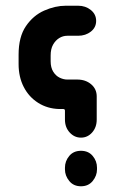

<svg xmlns="http://www.w3.org/2000/svg" viewBox="-20 -651 406 671"><path d="M210 -631H253Q279 -631 297.5 -616Q316 -601 316 -578Q316 -555 297.5 -540.5Q279 -526 253 -526H215Q200 -526 187 -518Q174 -510 165.5 -495Q157 -480 157 -457V-437Q157 -415 166 -400.5Q175 -386 188.5 -379.5Q202 -373 215 -373H250Q279 -373 298.5 -356.5Q318 -340 318 -314V-233Q318 -206 302 -188Q286 -170 263 -170Q240 -170 223.5 -188Q207 -206 207 -233V-264Q207 -270 201 -270H187Q146 -271 113.5 -291.5Q81 -312 63 -347Q45 -382 45 -427V-460Q45 -522 70.5 -559.5Q96 -597 134.5 -614Q173 -631 210 -631ZM263 0Q237 0 222 -18.5Q207 -37 207 -59V-65Q207 -88 222 -106Q237 -124 263 -124Q289 -124 304 -106Q319 -88 319 -65V-59Q319 -37 304 -18.5Q289 0 263 0Z"/></svg>

Font: Beiruti
Style: Bold
Weight: 700
Designer: Arlette Boutros
Foundry: Boutros
Version: Version 1.41